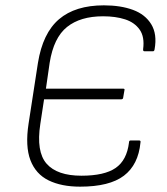

<svg xmlns="http://www.w3.org/2000/svg" viewBox="-20 -687 627 719"><path d="M280 12Q210 12 162 -11.5Q114 -35 94 -87Q74 -139 87 -224L122 -451Q140 -563 201 -615Q262 -667 369 -667Q432 -667 478 -650Q524 -633 546.5 -596Q569 -559 559 -503Q558 -495 553 -495H521Q515 -495 516 -503Q522 -549 503 -576Q484 -603 448.5 -614.5Q413 -626 366 -626Q281 -626 231 -586Q181 -546 166 -452L152 -355H441Q448 -355 446 -349L441 -320Q440 -315 433 -315H145L131 -223Q115 -119 154.5 -74Q194 -29 285 -29Q371 -29 413 -58Q455 -87 463 -153Q463 -161 469 -161H501Q508 -161 506 -153Q498 -70 444 -29Q390 12 280 12Z"/></svg>

Font: Sofia Sans ExtraLight
Style: Italic
Weight: 250
Italic angle: -9°
Version: Version 4.100-B